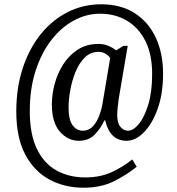

<svg xmlns="http://www.w3.org/2000/svg" viewBox="-20 -734 826 896"><path d="M370 142Q280 142 209 103Q138 64 97 -14.5Q56 -93 56 -214Q56 -325 86.5 -417Q117 -509 171 -575.5Q225 -642 297 -678Q369 -714 452 -714Q545 -714 609.5 -672Q674 -630 707.5 -557Q741 -484 741 -391Q741 -296 715.5 -225.5Q690 -155 651 -116Q612 -77 571 -77Q493 -77 471 -172H467Q449 -133 421 -105Q393 -77 348 -77Q297 -77 259.5 -119.5Q222 -162 222 -248Q222 -293 235 -342Q248 -391 275 -433.5Q302 -476 343 -502.5Q384 -529 440 -529Q466 -529 487.5 -519.5Q509 -510 522 -499L556 -520H576L534 -273Q532 -257 529.5 -235.5Q527 -214 527 -198Q527 -159 542.5 -141.5Q558 -124 577 -124Q602 -124 628 -155.5Q654 -187 672 -246Q690 -305 690 -389Q690 -479 659 -541.5Q628 -604 573 -637Q518 -670 447 -670Q382 -670 323 -637.5Q264 -605 218 -545Q172 -485 145.5 -401.5Q119 -318 119 -216Q119 -107 152.5 -38.5Q186 30 244.5 62Q303 94 378 94Q450 94 505 67.5Q560 41 597 10L618 44Q573 81 512.5 111.5Q452 142 370 142ZM367 -124Q394 -124 412.5 -143.5Q431 -163 442 -191.5Q453 -220 458 -248L494 -462Q488 -474 473 -483Q458 -492 440 -492Q402 -492 375.5 -465.5Q349 -439 332.5 -398.5Q316 -358 308 -313.5Q300 -269 300 -233Q300 -176 318.5 -150Q337 -124 367 -124Z"/></svg>

Font: Noto Serif Condensed
Style: Regular
Weight: 400
Width: 3
Designer: Monotype Design Team
Foundry: Monotype Imaging Inc.
Version: Version 2.013; ttfautohint (v1.8.4.7-5d5b)